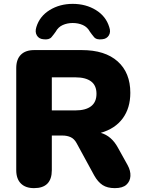

<svg xmlns="http://www.w3.org/2000/svg" viewBox="-20 -964 746 993"><path d="M248 -393H370Q423 -393 451 -414.5Q479 -436 479 -479Q479 -522 451 -543Q423 -564 370 -564H248ZM204 -761Q181 -763 170.5 -781Q160 -799 168 -824Q185 -880 237 -912Q289 -944 356 -944Q424 -944 476 -912Q528 -880 545 -824Q554 -799 543 -781Q532 -763 509 -761Q479 -757 466.5 -772Q454 -787 445 -800Q432 -824 408.5 -834.5Q385 -845 356 -845Q328 -845 304.5 -834.5Q281 -824 268 -800Q259 -787 246.5 -772Q234 -757 204 -761ZM156 9Q112 9 88 -15Q64 -39 64 -84V-612Q64 -657 88 -681Q112 -705 157 -705H403Q523 -705 588.5 -646.5Q654 -588 654 -484Q654 -405 614.5 -351.5Q575 -298 501 -277Q557 -261 590 -200L640 -110Q656 -81 654.5 -53.5Q653 -26 633.5 -8.5Q614 9 574 9Q535 9 510.5 -7Q486 -23 467 -57L376 -224Q364 -246 345.5 -254.5Q327 -263 303 -263H248V-84Q248 9 156 9Z"/></svg>

Font: Chiron GoRound TC H
Style: Regular
Weight: 900
Designer: Ryoko NISHIZUKA 西塚涼子 (kana, bopomofo & ideographs); Paul D. Hunt (Latin, Greek & Cyrillic); Sandoll Communications 산돌커뮤니
Foundry: Adobe
Version: Version 1.000;hotconv 1.1.1;makeotfexe 2.6.0